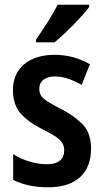

<svg xmlns="http://www.w3.org/2000/svg" viewBox="-20 -786 440 816"><path d="M367 -155Q367 -75 319.5 -32.5Q272 10 185 10Q140 10 103.5 2Q67 -6 36 -21V-131Q65 -112 103.5 -100Q142 -88 178 -88Q253 -88 253 -148Q253 -173 234 -191.5Q215 -210 158 -238Q100 -267 67.5 -304Q35 -341 35 -403Q35 -473 83 -513Q131 -553 212 -553Q253 -553 290 -543Q327 -533 362 -513L327 -425Q300 -441 271 -451Q242 -461 214 -461Q182 -461 164.5 -447Q147 -433 147 -409Q147 -391 155 -379Q163 -367 184 -353.5Q205 -340 243 -321Q300 -291 333.5 -255Q367 -219 367 -155ZM359 -756Q345 -737 319 -709Q293 -681 264 -653Q235 -625 212 -606H133V-618Q159 -655 183.5 -693.5Q208 -732 225 -766H359Z"/></svg>

Font: Noto Sans Hebrew Condensed SemiBold
Style: Regular
Weight: 600
Width: 3
Designer: Monotype Design Team
Foundry: Monotype Imaging Inc.
Version: Version 2.004; ttfautohint (v1.8.4.7-5d5b)